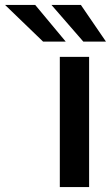

<svg xmlns="http://www.w3.org/2000/svg" viewBox="-174 -760 450 780"><path d="M188 0H69V-529H188ZM256.5 -591H164.5L35 -740H154.5ZM-31 -740 93 -591H1L-153.5 -740Z"/></svg>

Font: 1883 Sans SemiBold
Style: Regular
Weight: 600
Designer: 1883 Sans project is a fork of Public Sans.
Version: Version 1.009